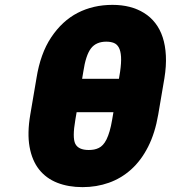

<svg xmlns="http://www.w3.org/2000/svg" viewBox="-20 -763 772 793"><path d="M105.1 -289.8 130.7 -440.3Q138.8 -491.1 153.8 -532.8Q168.7 -574.6 191.4 -608.7Q237.2 -677.2 301.1 -710Q365.1 -742.9 444.6 -742.9Q521.3 -742.9 574.9 -709.5Q601.9 -692.8 621.4 -667.6Q641 -642.4 652 -608.8Q663 -575.3 665.1 -533.2Q667.3 -491.1 659.1 -440.3L633.5 -289.8Q620.4 -213.1 591.6 -156.6Q562.9 -100.1 521.8 -63.2Q480.8 -26.3 429.7 -8.2Q378.6 9.9 321 9.9Q262.4 9.9 216.4 -8.2Q170.5 -26.3 141.3 -63.2Q112.2 -100.1 102.1 -156.6Q92 -213.1 105.1 -289.8ZM319.2 -437.5H471.2L475.9 -465.9Q481.5 -504.3 479.9 -528.6Q478.3 -552.9 470.7 -566.8Q463.1 -580.6 449.9 -585.8Q436.8 -590.9 419 -590.9Q377.1 -590.9 355.8 -563.2Q334.2 -535.2 323.9 -465.9ZM290.8 -169.4Q303.6 -143.5 346.6 -143.5Q358 -143.5 368.4 -145.4Q378.9 -147.4 388.1 -152Q397 -156.2 405 -164.8Q413 -173.3 419.9 -187.1Q426.8 -201 432.7 -221.1Q438.6 -241.1 443.2 -268.5L448.5 -299.7H296.5L291.2 -268.5Q278.4 -194.6 290.8 -169.4Z"/></svg>

Font: Inter P Black
Style: Italic
Weight: 900
Italic angle: -9.40001°
Designer: Rasmus Andersson
Foundry: rsms
Version: Version 3.018;git-588b23468